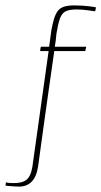

<svg xmlns="http://www.w3.org/2000/svg" viewBox="-64 -525 375 711"><path d="M-44 162Q-43 160 -43 158Q-43 156 -42.5 154Q-42 152 -42 150Q-38 152 -27.5 152.5Q-17 153 -12 153Q1 153 12.5 150.5Q24 148 32.5 142Q41 136 47 123.5Q53 111 56 92Q62 49 68 6.5Q74 -36 80 -79Q86 -122 92 -164.5Q98 -207 104 -250Q110 -293 116 -336Q109 -336 101 -336Q93 -336 85 -336Q85 -338 85 -340Q85 -342 85.5 -344Q86 -346 86.5 -348Q87 -350 87 -352Q95 -352 103 -352Q111 -352 118 -352Q120 -367 122 -382Q124 -397 126 -412Q131 -439 136.5 -456.5Q142 -474 150.5 -485Q159 -496 174 -500.5Q189 -505 211 -505Q228 -505 242.5 -504Q257 -503 268 -501.5Q279 -500 285 -499Q291 -498 291 -498Q291 -495 290.5 -492.5Q290 -490 289.5 -487.5Q289 -485 288 -483Q288 -483 281.5 -484Q275 -485 264.5 -486.5Q254 -488 242.5 -489Q231 -490 220 -490Q193 -490 179 -483Q165 -476 158 -456.5Q151 -437 145 -400Q144 -388 142.5 -376Q141 -364 139 -352Q168 -352 197.5 -352Q227 -352 255 -352Q255 -350 254.5 -348Q254 -346 253.5 -344Q253 -342 252.5 -340Q252 -338 252 -336Q224 -336 195 -336Q166 -336 137 -336Q127 -264 116.5 -192.5Q106 -121 96.5 -50Q87 21 77 92Q74 111 68 125Q62 139 53 148Q44 157 32.5 161.5Q21 166 7 166Q0 166 -7.5 165.5Q-15 165 -22.5 164.5Q-30 164 -35.5 163.5Q-41 163 -44 162Z"/></svg>

Font: Genos Thin Thin
Style: Italic
Weight: 250
Italic angle: -8°
Version: Version 1.010